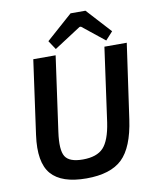

<svg xmlns="http://www.w3.org/2000/svg" viewBox="-98 -979 864 1066"><g transform="rotate(-10 334.0 -446.0)"><path d="M584 -767 543 -722 418 -822H410L259 -724L226 -774L374 -905H458ZM653 -690 593 -268Q571 -114 505 -50.5Q439 13 303 13Q163 13 105 -54Q47 -121 68 -273L126 -690H252L193 -268Q179 -168 202 -131Q225 -94 301 -94Q380 -94 417 -133.5Q454 -173 469 -273L527 -690Z"/></g></svg>

Font: Exo 2.0 Semi Bold
Style: Italic
Weight: 600
Italic angle: -8°
Designer: Natanael Gama
Version: Version 1.001;PS 001.001;hotconv 1.0.70;makeotf.lib2.5.58329